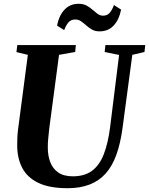

<svg xmlns="http://www.w3.org/2000/svg" viewBox="-20 -980 784 1010"><path d="M676 -691.5 624.5 -306Q613.5 -225 592 -165.5Q570.5 -106 535.8 -67.2Q501 -28.5 451.2 -9.2Q401.5 10 335.5 10Q240 10 181.8 -18Q123.5 -46 97 -96.8Q70.5 -147.5 70.5 -215.5Q70.5 -234.5 71.2 -254.5Q72 -274.5 74.5 -295.5L126.5 -691.5L66.5 -706L71 -743H379L375.5 -706.5L290.5 -691.5L239 -303.5Q236 -275 233.5 -249.2Q231 -223.5 231.5 -203Q231.5 -161 244.5 -126.8Q257.5 -92.5 286.5 -72.5Q315.5 -52.5 363.5 -52.5Q424 -52.5 463.2 -81Q502.5 -109.5 525.5 -167.5Q548.5 -225.5 559.5 -313.5L606.5 -691L530.5 -706.5L534.5 -743H744L740 -706.5ZM503.5 -815Q480.5 -815 464 -824.5Q447.5 -834 433.8 -846.2Q420 -858.5 406.5 -868Q393 -877.5 376 -877.5Q353 -877.5 340 -862.2Q327 -847 317.5 -821.5L280 -845.5Q290 -897.5 319 -928.8Q348 -960 393.5 -960Q419 -960 436 -950.5Q453 -941 466.5 -929Q480 -917 492.8 -907.5Q505.5 -898 521.5 -897.5Q544 -897.5 557 -912.5Q570 -927.5 579.5 -953.5L617 -929.5Q607 -877 578.2 -846Q549.5 -815 503.5 -815Z"/></svg>

Font: Merriweather 72pt ExtraBold
Style: Italic
Weight: 800
Italic angle: -7.8°
Version: Version 2.101